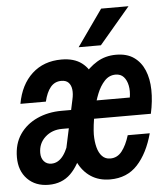

<svg xmlns="http://www.w3.org/2000/svg" viewBox="-68 -833 773 894"><g transform="rotate(-5 318.5 -386.0)"><path d="M213 -118 268 -374Q274 -400 271.5 -420.5Q269 -441 257.5 -453Q246 -465 224 -465Q193 -465 173.5 -441.5Q154 -418 144 -375H25Q41 -464 95.5 -514Q150 -564 233 -564Q292 -564 328 -536.5Q364 -509 377 -462.5Q390 -416 378 -360L326 -118ZM124 12Q62 12 24.5 -26.5Q-13 -65 -13 -128Q-13 -191 17 -235Q47 -279 98.5 -302.5Q150 -326 213 -326H269L250 -242H208Q161 -242 129 -213Q97 -184 97 -139Q97 -115 110 -100Q123 -85 145 -85Q177 -85 200.5 -116.5Q224 -148 242 -216L293 -145Q267 -67 226.5 -27.5Q186 12 124 12ZM411 12Q359 12 321 -13Q283 -38 261.5 -84Q240 -130 240 -190Q240 -236 250 -287Q260 -338 279.5 -387Q299 -436 329 -476Q359 -516 398.5 -540Q438 -564 488 -564Q539 -564 571.5 -541Q604 -518 620.5 -478.5Q637 -439 638 -387Q639 -335 626 -276H347L366 -360H535Q540 -390 535 -415.5Q530 -441 516 -456.5Q502 -472 478 -472Q448 -472 426.5 -449Q405 -426 391 -391Q377 -356 368.5 -317.5Q360 -279 356.5 -248Q353 -217 353 -203Q353 -170 360 -143Q367 -116 382 -100.5Q397 -85 420 -85Q453 -85 474.5 -112.5Q496 -140 510 -186H613Q588 -94 539 -41Q490 12 411 12ZM318 -614 438 -784H566L422 -614Z"/></g></svg>

Font: Azeret Mono Thin Medium
Style: Italic
Weight: 500
Italic angle: -12°
Version: Version 1.002